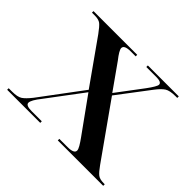

<svg xmlns="http://www.w3.org/2000/svg" viewBox="-125 -709 882 882"><g transform="rotate(45 315.5 -268.0)"><path d="M7 0H222V-10H156Q118 -10 118 -27Q118 -44 150 -84L279 -256L402 -85Q415 -67 423.5 -52.5Q432 -38 432 -30Q432 -10 389 -10H336V0H631V-10H624Q598 -10 585 -20.5Q572 -31 553 -58L366 -322L482 -475Q504 -504 521 -515Q538 -526 575 -526H586V-536H385V-526H450Q484 -526 484 -510Q484 -498 453 -456L359 -331L272 -454Q242 -492 242 -506Q242 -526 284 -526H316V-536H32V-526H49Q76 -526 88.5 -516Q101 -506 122 -477L272 -265L119 -60Q96 -31 80 -20.5Q64 -10 29 -10H7Z"/></g></svg>

Font: Noto Serif Display Semi
Style: Regular
Weight: 600
Designer: Monotype Design Team
Foundry: Monotype Imaging Inc.
Version: Version 1.900